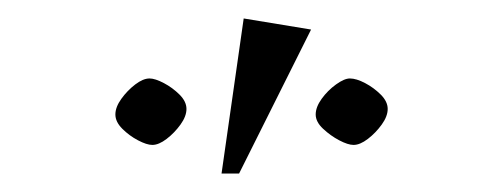

<svg xmlns="http://www.w3.org/2000/svg" viewBox="-20 -714 540 208"><path d="M220 -526 244 -694 317 -682 239 -526ZM145 -557Q139 -557 129.5 -562Q120 -567 112.5 -574.5Q105 -582 105 -590Q105 -598 111.5 -607Q118 -616 126.5 -622.5Q135 -629 142 -629Q148 -629 157.5 -624Q167 -619 174.5 -611.5Q182 -604 182 -596Q182 -588 175.5 -579Q169 -570 160.5 -563.5Q152 -557 145 -557ZM363 -557Q357 -557 347.5 -562Q338 -567 330 -574.5Q322 -582 322 -590Q322 -598 328.5 -607Q335 -616 344 -622.5Q353 -629 359 -629Q366 -629 375.5 -624Q385 -619 392.5 -611.5Q400 -604 400 -596Q400 -588 393.5 -579Q387 -570 378.5 -563.5Q370 -557 363 -557Z"/></svg>

Font: Ancizar Serif Light
Style: Regular
Weight: 300
Designer: Cesar Puertas, Viviana Monsalve, Julian Moncada, Julian Prieto, Jose Castro, Felipe Aragon, Mariel Hernandez, Sara Alarc
Version: Version 8.100